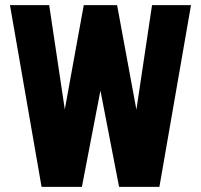

<svg xmlns="http://www.w3.org/2000/svg" viewBox="-20 -731 787 751"><path d="M193.8 -85 307.6 -710.9H385.7L422.9 -636.7L300.3 0H214.8ZM172.4 -710.9 266.6 -82 239.7 0H142.6L19 -710.9ZM481 -85 574.7 -710.9H727.1L603.5 0H507.3ZM438 -710.9 554.2 -81.5 531.2 0H445.8L322.3 -637.7L360.8 -710.9Z"/></svg>

Font: Roboto Condensed ExtraBold
Style: Regular
Weight: 800
Designer: Christian Robertson
Foundry: Google
Version: Version 3.008; 2023